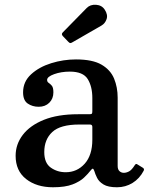

<svg xmlns="http://www.w3.org/2000/svg" viewBox="-20 -781 628 811"><path d="M46 -123Q46 -171.5 76.2 -211.2Q106.5 -251 165.2 -274.8Q224 -298.5 310 -298.5H357Q365.5 -298.5 367.8 -300.5Q370 -302.5 370 -311.5V-367Q370 -415.5 350.5 -447Q331 -478.5 275 -478.5Q238.5 -478.5 208.8 -467.8Q179 -457 179 -443.5Q179 -435 185.8 -430.8Q192.5 -426.5 199 -418.8Q205.5 -411 205.5 -391Q205.5 -364 188.2 -347Q171 -330 143.5 -330Q117 -330 97.2 -343.5Q77.5 -357 77.5 -391Q77.5 -436 111.2 -467Q145 -498 196.2 -514Q247.5 -530 301 -530Q371 -530 409 -507.8Q447 -485.5 462 -448.8Q477 -412 477 -368.5V-80Q477 -65 484.8 -58Q492.5 -51 503 -51Q513.5 -51 525 -57Q536.5 -63 549 -83Q554 -91.5 560.5 -86.5L584 -72Q590.5 -67.5 587 -60Q569.5 -26.5 539.8 -8.2Q510 10 474.5 10H474Q436.5 10 417.2 -1.8Q398 -13.5 390 -29.8Q382 -46 378.5 -58.5Q375 -68.5 371.8 -68.5Q368.5 -68.5 361.5 -59.5Q352.5 -47.5 335.2 -31Q318 -14.5 286.8 -2.2Q255.5 10 204 10Q134.5 10 90.2 -24.8Q46 -59.5 46 -123ZM167 -138.5Q167 -92.5 194.5 -73Q222 -53.5 257.5 -53.5Q305.5 -53.5 337.8 -89.5Q370 -125.5 370 -191V-245Q370 -255 360 -255H314.5Q235 -255 201 -223.5Q167 -192 167 -138.5ZM268 -605 245.5 -628.5Q237.5 -637 245.5 -644.5L346 -747Q361 -762.5 385.8 -760.8Q410.5 -759 422.5 -740Q436.5 -718.5 430.2 -700.2Q424 -682 408.5 -673L287 -603Q280.5 -599 277 -599Q273.5 -599 268 -605Z"/></svg>

Font: Besley Medium
Style: Regular
Weight: 500
Designer: Owen Earl
Foundry: indestructible type*
Version: Version 2.001; ttfautohint (v1.8.3)